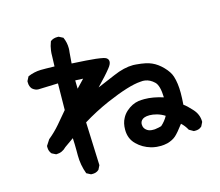

<svg xmlns="http://www.w3.org/2000/svg" viewBox="-109 -891 1218 1064"><g transform="rotate(-15 500.0 -358.5)"><path d="M679.7 -293Q728.5 -293 787.1 -274.4Q785.2 -342.8 762.7 -364.3Q738.3 -387.7 710 -391.6Q704.1 -392.6 698.2 -392.6Q692.4 -392.6 683.6 -391.6Q618.2 -387.7 484.4 -330.1Q406.2 -295.9 335 -252L344.7 -3.9L333 19.5Q323.2 28.3 314 30.8Q304.7 33.2 298.8 33.2Q293 33.2 287.1 33.2L262.7 20.5Q243.2 -31.2 243.2 -86.9V-115.2Q243.2 -151.4 241.2 -186.5L188.5 -149.4Q164.1 -124 130.9 -124H128.9L105.5 -135.7Q91.8 -151.4 91.8 -172.9Q91.8 -175.8 91.8 -181.6L113.3 -214.8Q149.4 -244.1 179.7 -279.3Q210 -314.5 238.3 -348.6L240.2 -501L127 -497.1Q118.2 -497.1 109.4 -501Q100.6 -504.9 92.8 -511.7Q80.1 -526.4 80.1 -547.9Q80.1 -550.8 80.1 -556.6L92.8 -581.1Q128.9 -596.7 167 -597.7Q178.7 -597.7 197.8 -597.7Q216.8 -597.7 246.1 -596.7Q248 -629.9 248 -651.9Q248 -673.8 250 -686.5Q252.9 -710.9 262.7 -736.3L264.6 -738.3Q280.3 -750 301.8 -750Q304.7 -750 310.5 -750L335 -737.3Q348.6 -707 348.6 -673.8Q348.6 -662.1 346.7 -649.4L341.8 -587.9Q387.7 -585 422.9 -583Q484.4 -579.1 521.5 -571.3Q534.2 -568.4 541 -561.5Q547.9 -554.7 547.9 -543.9Q547.9 -529.3 531.2 -508.8Q506.8 -477.5 452.1 -420.9Q503.9 -442.4 553.7 -463.9Q616.2 -491.2 668.9 -491.2Q676.8 -491.2 685.5 -490.2Q744.1 -485.4 773.4 -471.7Q804.7 -458 833 -428.7Q862.3 -398.4 871.1 -370.1Q883.8 -330.1 883.8 -274.4Q883.8 -245.1 880.9 -207Q900.4 -193.4 925.8 -165Q957 -131.8 957 -89.8V-87.9L945.3 -64.5Q935.5 -55.7 926.3 -53.2Q917 -50.8 911.1 -50.8Q905.3 -50.8 899.4 -50.8L874 -65.4Q860.4 -90.8 840.8 -108.4Q808.6 -65.4 790 -48.8Q771.5 -32.2 740.2 -23.4Q718.8 -18.6 703.1 -18.6Q687.5 -18.6 678.2 -19.5Q668.9 -20.5 661.1 -22Q653.3 -23.4 646.5 -25.4Q599.6 -39.1 567.4 -71.3Q533.2 -104.5 533.2 -156.2Q533.2 -194.3 547.9 -220.7Q557.6 -240.2 575.2 -255.9Q608.4 -285.2 646.5 -291Q663.1 -293 679.7 -293ZM684.6 -199.2Q650.4 -199.2 637.7 -183.6Q629.9 -173.8 629.9 -161.1Q629.9 -137.7 649.4 -125Q662.1 -116.2 681.6 -116.2Q687.5 -116.2 693.4 -116.2Q720.7 -120.1 731.4 -124Q755.9 -145.5 770.5 -172.9Q749 -186.5 726.1 -192.9Q703.1 -199.2 684.6 -199.2ZM337.9 -444.3 381.8 -490.2 336.9 -492.2Z"/></g></svg>

Font: JasonHandwriting2
Style: SemiBold
Weight: 600
Version: Version 1.04.7